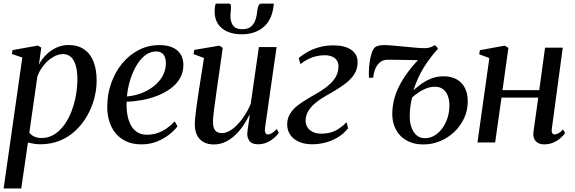

<svg xmlns="http://www.w3.org/2000/svg" viewBox="-21 -785 3166 1058"><path d="M-1 253.5 102 -468 44.5 -487.5 48.5 -509 188 -534 206.5 -522.5 193.5 -429Q210 -460.5 235 -484.8Q260 -509 291 -523Q322 -537 355.5 -537Q407.5 -537 442.2 -513.2Q477 -489.5 494.2 -445.5Q511.5 -401.5 511.5 -341.5Q511.5 -291 498 -240.8Q484.5 -190.5 458.5 -145.5Q432.5 -100.5 395 -65.2Q357.5 -30 308.8 -10Q260 10 201 10Q184 10 166.5 7.2Q149 4.5 133 0.5L96 253.5ZM140.5 -54Q150.5 -41 167.2 -32.8Q184 -24.5 207.5 -24.5Q247 -24.5 278.5 -44.5Q310 -64.5 334 -98Q358 -131.5 373.8 -173.5Q389.5 -215.5 397.5 -260.8Q405.5 -306 405.5 -348.5Q405.5 -392.5 396.5 -423.5Q387.5 -454.5 370 -470.8Q352.5 -487 326.5 -487Q298.5 -487 270 -469.8Q241.5 -452.5 219 -424.2Q196.5 -396 185 -363.5Z M957 -89Q942 -68 913 -44.8Q884 -21.5 844.8 -5.5Q805.5 10.5 758.5 10.5Q710 10.5 674.2 -6.2Q638.5 -23 615.2 -51.8Q592 -80.5 580.8 -118Q569.5 -155.5 570 -197.5Q570 -265.5 591.8 -326.8Q613.5 -388 652 -435Q690.5 -482 743 -509.2Q795.5 -536.5 857.5 -536.5Q902 -536.5 931.2 -522.8Q960.5 -509 975 -484.5Q989.5 -460 989.5 -428Q989.5 -386 970.5 -353.2Q951.5 -320.5 918.8 -296.8Q886 -273 845.5 -257.2Q805 -241.5 761.2 -233.5Q717.5 -225.5 677 -224.5Q675 -190.5 680 -158Q685 -125.5 698 -99.2Q711 -73 733.5 -57.8Q756 -42.5 788.5 -42.5Q818.5 -42.5 845.5 -51.5Q872.5 -60.5 896.8 -77.2Q921 -94 942 -116ZM839.5 -501.5Q806.5 -501.5 779 -480.2Q751.5 -459 730.5 -423.2Q709.5 -387.5 696 -343.2Q682.5 -299 678.5 -253.5Q713.5 -256.5 745.5 -267Q777.5 -277.5 804.5 -294.5Q831.5 -311.5 851.5 -333.5Q871.5 -355.5 882.2 -381.5Q893 -407.5 893 -436.5Q893 -468.5 879.5 -485Q866 -501.5 839.5 -501.5Z M1157 11Q1125 11 1101.8 -1.5Q1078.5 -14 1065.5 -38.5Q1052.5 -63 1052.5 -100.5Q1052.5 -114.5 1054.8 -138.5Q1057 -162.5 1060.8 -189.8Q1064.5 -217 1068.2 -241.5Q1072 -266 1074 -281L1103 -465.5L1045.5 -487L1049.5 -510L1188 -533.5L1206.5 -521.5L1172 -280.5Q1170 -262.5 1166.5 -239.2Q1163 -216 1160 -192.5Q1157 -169 1154.8 -148.8Q1152.5 -128.5 1152.5 -116.5Q1152.5 -93 1158 -78.5Q1163.5 -64 1174.8 -57.8Q1186 -51.5 1203 -51.5Q1229.5 -51.5 1258.5 -73Q1287.5 -94.5 1314.5 -131Q1341.5 -167.5 1360.5 -212L1405.5 -525.5H1503L1439.5 -81Q1437 -63.5 1441 -53.8Q1445 -44 1455 -44Q1464.5 -44 1477 -51.2Q1489.5 -58.5 1504.5 -74L1515 -53Q1507 -40.5 1490.2 -25.8Q1473.5 -11 1450.8 -0.5Q1428 10 1401 10Q1367.5 10 1354.2 -7.5Q1341 -25 1341.5 -49Q1341.5 -52.5 1343 -64.2Q1344.5 -76 1346.8 -92Q1349 -108 1351.5 -124.2Q1354 -140.5 1355.5 -152L1354 -152.5Q1338 -119.5 1317.5 -90Q1297 -60.5 1272.2 -38Q1247.5 -15.5 1218.8 -2.2Q1190 11 1157 11ZM1240.5 -765Q1249 -765 1250.8 -757.2Q1252.5 -749.5 1251.5 -737.5Q1251.5 -730 1250.2 -720.2Q1249 -710.5 1249 -703Q1247 -669.5 1261.5 -646.8Q1276 -624 1314 -624Q1344.5 -624 1361.5 -638Q1378.5 -652 1386.5 -675.5Q1394.5 -699 1397 -727.5Q1398.5 -742.5 1403.5 -753.8Q1408.5 -765 1419 -765H1487.5Q1487.5 -761 1487 -755.8Q1486.5 -750.5 1484.5 -739Q1473 -668 1426.5 -632Q1380 -596 1310.5 -596Q1266 -596 1231.5 -611Q1197 -626 1178.2 -656.2Q1159.5 -686.5 1162 -733Q1162.5 -741 1163.8 -749.2Q1165 -757.5 1167.5 -765Z M1700 10Q1656.5 10 1625 -4.2Q1593.5 -18.5 1577 -44.2Q1560.5 -70 1561.5 -103Q1562.5 -135.5 1578.8 -160.5Q1595 -185.5 1621.2 -205.5Q1647.5 -225.5 1679 -243.5Q1710.5 -261.5 1741.5 -280.5Q1792 -311.5 1817.5 -343.8Q1843 -376 1844 -415.5Q1845 -437.5 1835.2 -452Q1825.5 -466.5 1808.5 -473.5Q1791.5 -480.5 1770 -480.5Q1730.5 -480.5 1696.2 -467.5Q1662 -454.5 1635 -431.5L1625 -464.5Q1645.5 -483 1674.5 -499.2Q1703.5 -515.5 1739.2 -525.2Q1775 -535 1816.5 -535Q1879.5 -535 1915.5 -509.8Q1951.5 -484.5 1949.5 -437Q1948.5 -403 1931 -376Q1913.5 -349 1885.8 -327.2Q1858 -305.5 1825.2 -286.2Q1792.5 -267 1760.5 -248.5Q1734 -232.5 1712 -213.2Q1690 -194 1677 -171.5Q1664 -149 1663 -123Q1662.5 -101.5 1672.5 -84.8Q1682.5 -68 1702.2 -58.2Q1722 -48.5 1749.5 -48.5Q1791.5 -48.5 1823 -63Q1854.5 -77.5 1889 -111.5L1897 -78Q1871.5 -46 1838.2 -26.8Q1805 -7.5 1769.5 1.2Q1734 10 1700 10Z M2035.5 -356.5H2012Q2011 -374 2012 -399.5Q2013 -425 2017.2 -451.2Q2021.5 -477.5 2029.2 -498.2Q2037 -519 2049 -527Q2056.5 -531.5 2068.5 -534Q2080.5 -536.5 2096 -536.5Q2113.5 -536.5 2142.8 -534Q2172 -531.5 2205.5 -528.2Q2239 -525 2269.2 -522.2Q2299.5 -519.5 2319.5 -519.5Q2335.5 -519.5 2350.2 -524.2Q2365 -529 2374.5 -536.5Q2377.5 -534.5 2380.5 -532Q2383.5 -529.5 2386.8 -525.8Q2390 -522 2392.5 -516.5Q2349 -468.5 2315.2 -414.8Q2281.5 -361 2257 -287.5Q2277.5 -306 2302.5 -323.8Q2327.5 -341.5 2357.5 -353Q2387.5 -364.5 2422.5 -364.5Q2465.5 -364.5 2495.5 -347.8Q2525.5 -331 2541 -300Q2556.5 -269 2556.5 -226Q2556.5 -176.5 2536.5 -133.5Q2516.5 -90.5 2482.2 -58Q2448 -25.5 2403.8 -7.2Q2359.5 11 2311 11Q2256.5 11 2215 -13.8Q2173.5 -38.5 2153.5 -86.8Q2133.5 -135 2144.5 -206Q2151 -252.5 2173.5 -300Q2196 -347.5 2229.8 -392Q2263.5 -436.5 2303 -474.5L2295.5 -453.5Q2286.5 -453.5 2268.5 -453.8Q2250.5 -454 2228.2 -454.5Q2206 -455 2184 -455.2Q2162 -455.5 2144.5 -455.8Q2127 -456 2119 -456Q2095 -456 2080.8 -447.2Q2066.5 -438.5 2055.5 -422Q2047 -409.5 2041.8 -390.5Q2036.5 -371.5 2035.5 -356.5ZM2320.5 -23.5Q2349.5 -23.5 2374 -38.5Q2398.5 -53.5 2416.8 -78.8Q2435 -104 2445.2 -136.2Q2455.5 -168.5 2455.5 -204Q2455.5 -233 2447 -256.2Q2438.5 -279.5 2420.8 -293.2Q2403 -307 2376 -307Q2351 -307 2327.5 -297.8Q2304 -288.5 2284.2 -274.8Q2264.5 -261 2249.5 -247.5Q2243 -221.5 2239.5 -192.2Q2236 -163 2237 -134.5Q2238.5 -101 2249 -76Q2259.5 -51 2277.5 -37.2Q2295.5 -23.5 2320.5 -23.5Z M3020 -77Q3017.5 -58.5 3022.2 -51.2Q3027 -44 3034.5 -44Q3043.5 -44 3055.2 -50Q3067 -56 3082 -72L3093 -51Q3084 -39 3068 -24.5Q3052 -10 3029 0.2Q3006 10.5 2977 10.5Q2959 10.5 2944.8 3.2Q2930.5 -4 2923 -19.8Q2915.5 -35.5 2919 -61.5L2945 -247H2742.5L2707.5 0H2610L2675.5 -465L2619.5 -486L2623.5 -508.5L2760.5 -533.5L2780.5 -521L2748 -288.5H2950.5L2982.5 -522.5H3080Z"/></svg>

Font: Merriweather 96pt
Style: Italic
Weight: 400
Italic angle: -7.8°
Version: Version 2.101